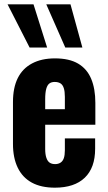

<svg xmlns="http://www.w3.org/2000/svg" viewBox="-20 -858 500 888"><path d="M234 10Q170 10 127 -13.5Q84 -37 62 -82.5Q40 -128 40 -192V-386Q40 -452 62 -496.5Q84 -541 128 -564.5Q172 -588 234 -588Q300 -588 341 -564Q382 -540 401.5 -494Q421 -448 421 -382V-281H189V-169Q189 -144 194.5 -128Q200 -112 210 -105.5Q220 -99 235 -99Q249 -99 259.5 -105.5Q270 -112 275 -126Q280 -140 280 -163V-218H420V-170Q420 -82 372 -36Q324 10 234 10ZM189 -353H280V-410Q280 -435 275 -450.5Q270 -466 259.5 -472.5Q249 -479 233 -479Q218 -479 208.5 -472Q199 -465 194 -447.5Q189 -430 189 -398ZM117 -638 15 -838H135L198 -638ZM282 -638 194 -838H306L361 -638Z"/></svg>

Font: Oswald SemiBold
Style: Regular
Weight: 600
Designer: Vernon Adams
Foundry: Vernon Adams
Version: Version 4.100; ttfautohint (v1.8.1.43-b0c9)